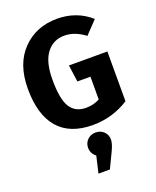

<svg xmlns="http://www.w3.org/2000/svg" viewBox="-183 -815 1011 1244"><g transform="rotate(-20 322.5 -192.5)"><path d="M365 -710Q499 -710 596 -625L513 -538Q444 -591 372 -591Q295 -591 249 -530.5Q203 -470 203 -347Q203 -214 238 -158.5Q273 -103 347 -103Q399 -103 441 -126V-283H351L335 -399H600V-56Q486 17 351 17Q193 17 113 -75.5Q33 -168 33 -347Q33 -518 126.5 -614Q220 -710 365 -710ZM427 145Q427 175 400 229L354 325H275L302 210Q269 184 269 145Q269 113 291.5 90.5Q314 68 348 68Q382 68 404.5 90Q427 112 427 145Z"/></g></svg>

Font: Fira Sans
Style: Bold
Weight: 700
Designer: bBox Type GmbH & Carrois Corporate GbR & Edenspiekermann AG
Foundry: bBox Type GmbH & Carrois Corporate GbR & Edenspiekermann AG
Version: Version 4.301;PS 004.301;hotconv 1.0.88;makeotf.lib2.5.64775